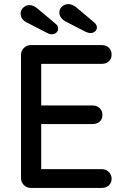

<svg xmlns="http://www.w3.org/2000/svg" viewBox="-20 -921 610 941"><path d="M527 -45Q527 -25 513.5 -12.5Q500 0 479 0H131Q111 0 97 -14Q83 -28 83 -48V-652Q83 -672 97 -686Q111 -700 131 -700H479Q500 -700 513.5 -687Q527 -674 527 -653Q527 -633 513.5 -620.5Q500 -608 479 -608H182V-404H434Q455 -404 468.5 -391Q482 -378 482 -358Q482 -337 468.5 -325Q455 -313 434 -313H182V-92H479Q500 -92 513.5 -78Q527 -64 527 -45ZM400 -765 301 -816Q271 -833 271 -860Q271 -878 284.5 -889.5Q298 -901 315 -901Q334 -901 355 -884L442 -811Q455 -799 455 -787Q455 -775 446 -767Q437 -759 422 -759Q414 -759 400 -765ZM210 -760 111 -811Q81 -826 81 -855Q81 -872 94.5 -884Q108 -896 124 -896Q145 -896 165 -878L252 -805Q265 -795 265 -782Q265 -769 256 -761Q247 -753 232 -753Q222 -753 210 -760Z"/></svg>

Font: Quicksand Medium
Style: Regular
Weight: 500
Designer: Andrew Paglinawan
Foundry: Andrew Paglinawan
Version: Version 3.000